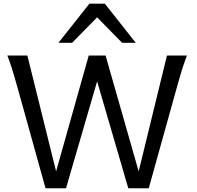

<svg xmlns="http://www.w3.org/2000/svg" viewBox="-20 -1011 1056 1031"><path d="M724.6 -90.8 876.5 -712.9H983.9Q978 -697.8 972.2 -681.4Q966.3 -665 959.7 -644.3Q953.1 -623.5 945.3 -596.9Q937.5 -570.3 927.7 -534.7L778.8 0H668.9L501.5 -574.2L334.5 0H224.6L75.7 -534.7Q65.9 -569.8 58.1 -596.4Q50.3 -623 43.7 -644.3Q37.1 -665.5 31.2 -681.9Q25.4 -698.2 19.5 -712.9H127L281.2 -90.8L456.5 -712.9H546.9ZM293.9 -781.2 460 -991.2H543L709 -781.2H635.7L501.5 -918L367.2 -781.2Z"/></svg>

Font: Andika Compact
Style: Regular
Weight: 400
Designer: Victor Gaultney, Annie Olsen, Julie Remington, Don Collingsworth, Eric Hays, Becca Hirsbrunner
Foundry: SIL International
Version: Version 5.000 ; LnSpcTght